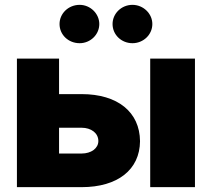

<svg xmlns="http://www.w3.org/2000/svg" viewBox="-20 -772 873 792"><path d="M316.4 -383.8H223.6V-530.3H49.8V0H316.4C465.8 0 556.6 -72.3 557.6 -189.5C556.6 -309.6 465.8 -383.8 316.4 -383.8ZM599.6 0H784.2V-530.3H599.6ZM308.6 -593.8C352.5 -593.8 389.6 -628.9 389.6 -672.9C389.6 -715.8 352.5 -752 308.6 -752C261.7 -752 225.6 -715.8 225.6 -672.9C225.6 -628.9 261.7 -593.8 308.6 -593.8ZM526.4 -593.8C571.3 -593.8 608.4 -628.9 608.4 -672.9C608.4 -715.8 571.3 -752 526.4 -752C480.5 -752 444.3 -715.8 444.3 -672.9C444.3 -628.9 480.5 -593.8 526.4 -593.8ZM223.6 -138.7V-245.1H316.4C356.4 -245.1 385.7 -222.7 385.7 -190.4C385.7 -160.2 356.4 -138.7 316.4 -138.7Z"/></svg>

Font: Pretendard Black
Style: Regular
Weight: 900
Designer: Base glyphs from Inter by Rasmus Andersson; Hangeul glyphs from Noto Sans CJK(Source Han Sans) by Jang Soo-young and Kan
Foundry: Kil Hyung-jin
Version: Version 1.309;Glyphs 3.2 (3225)